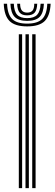

<svg xmlns="http://www.w3.org/2000/svg" viewBox="-48 -978 284 998"><path d="M119.5 0V-800H137V0ZM49.8 0V-800H67V0ZM84.5 0V-800H102V0ZM93.2 -840.8Q30.5 -840.8 2.2 -868.2Q-26 -895.8 -28.5 -958.5H-11.2Q-9 -903 15.4 -879.1Q39.8 -855.2 93.2 -855.2Q146.8 -855.2 171.1 -879.1Q195.5 -903 197.8 -958.5H215.2Q212.2 -895.8 184 -868.2Q155.8 -840.8 93.2 -840.8ZM93.2 -869.5Q48.5 -869.5 28.4 -890.1Q8.2 -910.8 6.2 -958.5H23.8Q25.2 -918.5 41.4 -901.1Q57.5 -883.8 93.2 -883.8Q129 -883.8 145.1 -901.1Q161.2 -918.5 163 -958.5H180.2Q178.2 -910.8 158 -890.1Q137.8 -869.5 93.2 -869.5ZM93.2 -898.2Q66.5 -898.2 54.4 -912.2Q42.2 -926.2 41.2 -958.5H56.5Q56.8 -934 65.9 -923.2Q75 -912.5 93.2 -912.5Q112 -912.5 121.1 -923.2Q130.2 -934 130 -958.5H145.5Q144.2 -926.2 132.1 -912.2Q120 -898.2 93.2 -898.2Z"/></svg>

Font: Big Shoulders Inline Display Thin SemiBold
Style: Regular
Weight: 600
Version: Version 2.002